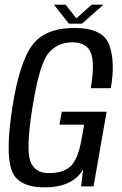

<svg xmlns="http://www.w3.org/2000/svg" viewBox="-20 -800 522 824"><path d="M171.5 4Q52.5 4 28.2 -74Q4 -152 33 -338.5Q62.5 -529 117.2 -604.5Q172 -680 299.5 -680Q422 -680 448.8 -607.2Q475.5 -534.5 455.5 -421.5H369.5Q388 -529 369.5 -573.8Q351 -618.5 290 -618.5Q227 -618.5 187.8 -571.5Q148.5 -524.5 118.5 -334.5Q91.5 -162 109.8 -109.5Q128 -57 190.5 -57Q248.5 -57 280.8 -84.5Q313 -112 329 -196.5L341 -265H235L245 -320.5H437.5L381.5 0H328L337 -73.5Q292.5 4 171.5 4ZM275.5 -698.5 211.5 -780H261.5L307.5 -721L373.5 -780H424L332 -698.5Z"/></svg>

Font: Anybody
Style: Italic
Weight: 400
Italic angle: -10°
Designer: Tyler Finck
Foundry: Etcetera Type Company
Version: Version 1.010; ttfautohint (v1.8.3) -l 8 -r 50 -G 200 -x 14 